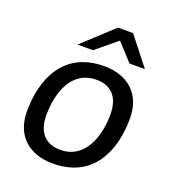

<svg xmlns="http://www.w3.org/2000/svg" viewBox="-133 -822 842 934"><g transform="rotate(20 288.0 -355.0)"><path d="M396 -720H318L161 -575H241L349 -664L430 -575H510ZM320 -521C109 -521 41 -351 41 -187C41 -54 129 10 245 10C456 10 524 -159 524 -324C524 -457 436 -521 320 -521ZM309 -446C377 -446 428 -406 428 -310C428 -201 387 -65 256 -65C188 -65 136 -105 136 -200C136 -309 173 -446 309 -446Z"/></g></svg>

Font: Chivo
Style: Italic
Weight: 400
Italic angle: -8°
Designer: Hector Gatti
Foundry: Omnibus-Type
Version: Version 1.003;PS 001.003;hotconv 1.0.70;makeotf.lib2.5.58329